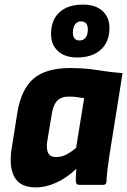

<svg xmlns="http://www.w3.org/2000/svg" viewBox="-20 -804 553 835"><path d="M136 11Q68 11 43 -33.5Q18 -78 31 -160L56 -317Q73 -417 126.5 -462.5Q180 -508 285 -508Q351 -508 404.5 -499Q458 -490 513 -486L456 -129Q451 -96 447.5 -68Q444 -40 443 -14Q442 0 429 0H324Q312 0 310 -14Q309 -26 310 -40.5Q311 -55 312 -70Q271 -31 225.5 -10Q180 11 136 11ZM225 -121Q247 -121 267 -131Q287 -141 311 -161L346 -377Q332 -379 315.5 -381.5Q299 -384 280 -384Q246 -384 228.5 -365.5Q211 -347 205 -307L185 -187Q181 -154 190 -137.5Q199 -121 225 -121ZM315 -554Q263 -554 232.5 -581.5Q202 -609 202 -656Q202 -717 238.5 -750.5Q275 -784 341 -784Q395 -784 425.5 -756.5Q456 -729 456 -683Q456 -622 418.5 -588Q381 -554 315 -554ZM326 -628Q343 -628 352.5 -640.5Q362 -653 362 -676Q362 -711 332 -711Q316 -711 306.5 -698Q297 -685 297 -663Q297 -628 326 -628Z"/></svg>

Font: Sofia Sans Semi Condensed Black
Style: Italic
Weight: 900
Italic angle: -9°
Version: Version 4.100